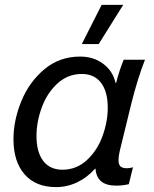

<svg xmlns="http://www.w3.org/2000/svg" viewBox="-20 -752 627 784"><path d="M452 -413H454Q466 -461 485 -508H572Q542 -432 516 -328L471 -144Q464 -116 464 -98Q464 -80 472 -72.5Q480 -65 498 -65Q511 -65 523 -69L506 0Q482 6 454 6Q375 6 370 -63H368Q336 -27 295 -7.5Q254 12 209 12Q126 12 80.5 -40Q35 -92 35 -184Q35 -260 67 -338.5Q99 -417 161 -469Q223 -521 307 -521Q362 -521 401.5 -491.5Q441 -462 452 -413ZM129 -197Q129 -131 156.5 -95Q184 -59 235 -59Q292 -59 334.5 -98Q377 -137 398.5 -196Q420 -255 420 -312Q420 -378 392.5 -414Q365 -450 314 -450Q257 -450 214.5 -411Q172 -372 150.5 -313Q129 -254 129 -197ZM314 -572 395 -732H483L383 -572Z"/></svg>

Font: CST
Style: Italic
Weight: 400
Italic angle: -14°
Version: Version 1.00